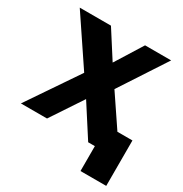

<svg xmlns="http://www.w3.org/2000/svg" viewBox="-154 -631 837 880"><g transform="rotate(30 265.0 -191.5)"><path d="M2.4 0H140.6L292.2 -228.5H313L500.2 -515.1H362.1L224.9 -295.4H202.9ZM16.4 -515.1 208.5 -229.2H210.9L358.4 0H474.6V-72.8L324 -296.1H321.8L181.6 -515.1ZM359.1 -108.6V0H393.8V131.8H530V-108.6Z"/></g></svg>

Font: Roboto Flex
Style: Regular
Weight: 400
Designer: Berlow after Robertson
Foundry: Google
Version: Version 3.200;gftools[0.9.32]